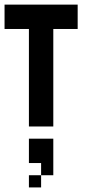

<svg xmlns="http://www.w3.org/2000/svg" viewBox="-20 -556 415 844"><path d="M321.4 -535.7V-428.6H214.3V0H107.1V-428.6H0V-535.7ZM214.3 53.6V214.3H160.7V160.7H107.1V53.6ZM160.7 214.3V267.9H107.1V214.3Z"/></svg>

Font: Jersey 10
Style: Regular
Weight: 400
Designer: Sarah Cadigan-Fried
Version: Version 1.000